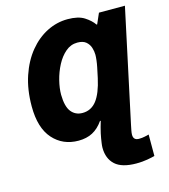

<svg xmlns="http://www.w3.org/2000/svg" viewBox="-136 -832 1039 1179"><g transform="rotate(-15 383.0 -242.5)"><path d="M585 240.2Q492.2 240.2 449.7 201.2Q407.2 162.1 407.2 92.8Q407.2 81.1 409.7 64Q412.1 46.9 414.1 35.2L419.9 4.9Q423.8 -13.2 429 -32.2Q434.1 -51.3 439.9 -69.8H435.1Q405.3 -26.9 366.9 -6.8Q328.6 13.2 277.8 13.2Q178.2 13.2 115.7 -57.1Q53.2 -127.4 53.2 -264.2Q53.2 -371.1 82 -456.3Q110.8 -541.5 160.2 -601.6Q209.5 -661.6 272.5 -693.4Q335.4 -725.1 403.8 -725.1Q471.7 -725.1 509.8 -700.7Q547.9 -676.3 567.9 -647H571.8L601.1 -713.9H766.1L612.8 2.9Q609.4 19.5 606.2 35.6Q603 51.8 603 63Q603 98.1 638.2 98.1Q659.2 98.1 676.8 94Q694.3 89.8 702.1 87.9V224.1Q688 228.5 654.8 234.4Q621.6 240.2 585 240.2ZM345.2 -145Q399.9 -145 434.8 -189.7Q469.7 -234.4 490.2 -328.1L503.9 -393.1Q508.3 -414.1 510.7 -435.1Q513.2 -456.1 513.2 -470.2Q513.2 -491.7 505.9 -515.1Q498.5 -538.6 479.5 -554.7Q460.4 -570.8 424.8 -570.8Q382.8 -570.8 349.9 -542.7Q316.9 -514.6 293.7 -470.5Q270.5 -426.3 258.3 -377.4Q246.1 -328.6 246.1 -287.1Q247.1 -211.4 273.7 -178.2Q300.3 -145 345.2 -145Z"/></g></svg>

Font: Open Sans ExtraBold
Style: Italic
Weight: 800
Italic angle: -12°
Designer: Monotype Design Team
Foundry: Monotype Imaging Inc.
Version: Version 3.000; ttfautohint (v1.8.4)